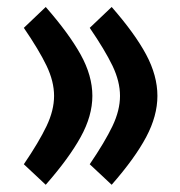

<svg xmlns="http://www.w3.org/2000/svg" viewBox="-20 -505 506 539"><path d="M231.9 -43.9Q274.4 -106.4 295.7 -150.9Q316.9 -195.3 316.9 -235.8Q316.9 -276.4 295.7 -320.6Q274.4 -364.7 231.9 -426.8L293.5 -485.4Q358.9 -410.6 390.4 -351.6Q421.9 -292.5 421.9 -235.8Q421.9 -179.7 390.4 -120.4Q358.9 -61 293.5 13.7ZM46.9 -43.9Q89.4 -106.4 110.6 -150.9Q131.8 -195.3 131.8 -235.8Q131.8 -276.4 110.6 -320.6Q89.4 -364.7 46.9 -426.8L108.4 -485.4Q173.8 -410.6 206.5 -351.6Q239.3 -292.5 239.3 -235.8Q239.3 -179.7 206.5 -120.4Q173.8 -61 108.4 13.7Z"/></svg>

Font: Vazirmatn FD SemiBold
Style: Regular
Weight: 600
Designer: Saber Rastikerdar
Foundry: Saber Rastikerdar
Version: Version 33.001